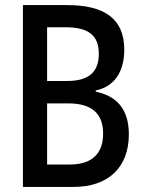

<svg xmlns="http://www.w3.org/2000/svg" viewBox="-20 -734 570 754"><path d="M70 0H270C404 0 486 -76 486 -206C486 -311 433 -358 356 -374V-379C427 -393 468 -450 468 -539C468 -662 388 -714 244 -714H70ZM165 -416V-627H236C328 -627 368 -595 368 -523C368 -453 331 -416 244 -416ZM165 -88V-328H248C345 -328 385 -284 385 -209C385 -135 345 -88 255 -88Z"/></svg>

Font: Noto Sans Mono Condensed Medium
Style: Regular
Weight: 500
Width: 3
Designer: Monotype Design Team
Foundry: Monotype Imaging Inc.
Version: Version 2.014